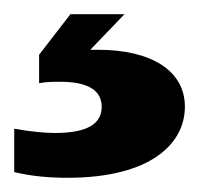

<svg xmlns="http://www.w3.org/2000/svg" viewBox="-20 -26 280 270"><path d="M75 224C192 224 240 176 240 124C240 73 192 44 118 44H107L155 -6H79L35 51V91C45 89 55 89 65 89C105 89 123 102 123 124C123 147 105 161 57 161C43 161 22 159 0 155V216C25 222 50 224 75 224Z"/></svg>

Font: Aspekta 850
Style: Regular
Weight: 850
Designer: Ivo Dolenc
Version: Version 2.000